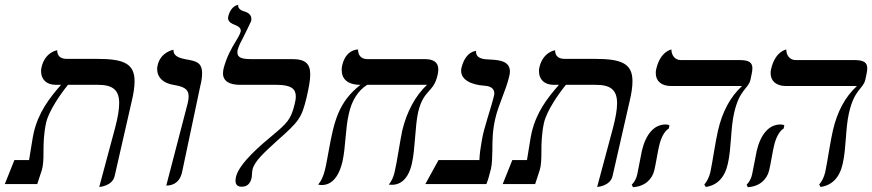

<svg xmlns="http://www.w3.org/2000/svg" viewBox="-63 -766 3629 799"><path d="M350 12C350 12 404 9 414 -33L485 -344C493 -377 497 -405 497 -428C497 -501 453 -521 341 -521H215C188 -521 175 -534 175 -557C175 -557 125 -550 110 -487C108 -480 108 -475 108 -469C108 -437 129 -413 169 -413H191C144 -359 97 -300 77 -212C74 -202 64 -135 58 -100H-3L-43 0H92L111 -58C117 -77 118 -103 118 -134C118 -169 119 -211 129 -256C141 -306 189 -375 220 -413H344C405 -413 433 -393 433 -336C433 -310 427 -276 416 -234Z M629 6H632C643 6 684 3 695 -51L770 -406C776 -429 778 -447 778 -461C778 -507 752 -512 711 -519C692 -523 659 -529 659 -556V-559C659 -559 605 -550 593 -494C591 -488 591 -483 591 -478C591 -444 616 -420 658 -413C698 -406 722 -398 722 -365C722 -357 721 -348 718 -336Z M926 -558C929 -570 937 -588 945 -602C950 -611 981 -675 982 -678C983 -682 983 -685 983 -688C983 -706 967 -715 952 -719C945 -721 926 -728 928 -746C927 -745 898 -743 887 -698C887 -695 886 -693 886 -691C886 -674 903 -667 913 -663C924 -659 939 -652 939 -638C939 -637 939 -635 938 -633C936 -624 926 -607 920 -597C900 -565 879 -527 867 -479C866 -473 865 -467 865 -461C865 -428 892 -413 936 -413H1088C1150 -413 1168 -395 1168 -365C1168 -355 1166 -344 1163 -332C1148 -268 1130 -252 1069 -201C1028 -167 932 -87 919 -30C918 -24 917 -19 917 -14C917 2 925 11 943 11C965 11 978 -1 984 -25C986 -36 985 -46 988 -61C996 -95 1037 -132 1092 -182C1181 -261 1192 -274 1213 -361C1222 -400 1228 -432 1228 -456C1228 -500 1209 -520 1153 -520H983C949 -520 925 -524 925 -547C925 -551 925 -554 926 -558Z M1677 -299C1700 -396 1741 -378 1758 -454C1760 -462 1761 -470 1761 -477C1761 -506 1742 -520 1705 -520H1466C1439 -520 1427 -537 1427 -560H1426C1421 -560 1376 -558 1361 -494C1359 -487 1359 -480 1359 -474C1359 -438 1383 -413 1437 -413C1345 -341 1327 -260 1305 -139C1293 -76 1288 -29 1261 2C1261 2 1267 4 1277 4C1300 4 1342 -8 1362 -93C1376 -155 1374 -232 1389 -294C1401 -348 1427 -389 1465 -413H1714C1666 -368 1630 -302 1611 -223C1602 -181 1589 -91 1579 -49C1574 -28 1566 -11 1555 2C1555 2 1560 3 1569 3C1591 3 1633 -7 1651 -85C1665 -146 1664 -241 1677 -299Z M1998 -272C2011 -330 2043 -391 2056 -448C2058 -456 2059 -462 2059 -468C2059 -510 2019 -516 1980 -518C1950 -519 1916 -521 1918 -554C1918 -554 1874 -554 1857 -482C1856 -479 1856 -474 1856 -471C1856 -437 1892 -413 1956 -409C1979 -407 1994 -397 1994 -378C1994 -375 1994 -373 1993 -369C1980 -313 1951 -237 1942 -181C1937 -152 1933 -128 1932 -100H1762L1707 0H1961C1967 -14 1973 -35 1980 -63C1985 -85 1985 -111 1986 -139C1986 -177 1986 -221 1998 -272Z M2422 12C2422 12 2476 9 2486 -33L2557 -344C2565 -377 2569 -405 2569 -428C2569 -501 2525 -521 2413 -521H2287C2260 -521 2247 -534 2247 -557C2247 -557 2197 -550 2182 -487C2180 -480 2180 -475 2180 -469C2180 -437 2201 -413 2241 -413H2263C2216 -359 2169 -300 2149 -212C2146 -202 2136 -135 2130 -100H2069L2029 0H2164L2183 -58C2189 -77 2190 -103 2190 -134C2190 -169 2191 -211 2201 -256C2213 -306 2261 -375 2292 -413H2416C2477 -413 2505 -393 2505 -336C2505 -310 2499 -276 2488 -234Z M2992 -296C3015 -396 3050 -394 3060 -434L3065 -458C3067 -467 3068 -475 3068 -482C3068 -504 3056 -516 3016 -516H2770C2745 -516 2731 -537 2731 -560C2731 -560 2685 -553 2668 -479C2666 -473 2666 -467 2666 -461C2666 -430 2688 -408 2730 -408H3025C2976 -363 2943 -301 2925 -223C2915 -181 2902 -91 2893 -49C2888 -29 2880 -12 2868 2L2874 12C2922 5 2953 -27 2966 -85C2981 -151 2977 -230 2992 -296ZM2680 -159C2687 -191 2702 -221 2720 -231L2723 -244C2719 -247 2713 -248 2707 -248C2658 -248 2624 -206 2608 -138C2604 -119 2593 -59 2589 -41C2586 -25 2577 -7 2566 2L2571 13C2620 10 2651 -19 2660 -58C2665 -77 2675 -140 2680 -159Z M3470 -296C3493 -396 3528 -394 3538 -434L3543 -458C3545 -467 3546 -475 3546 -482C3546 -504 3534 -516 3494 -516H3248C3223 -516 3209 -537 3209 -560C3209 -560 3163 -553 3146 -479C3144 -473 3144 -467 3144 -461C3144 -430 3166 -408 3208 -408H3503C3454 -363 3421 -301 3403 -223C3393 -181 3380 -91 3371 -49C3366 -29 3358 -12 3346 2L3352 12C3400 5 3431 -27 3444 -85C3459 -151 3455 -230 3470 -296ZM3158 -159C3165 -191 3180 -221 3198 -231L3201 -244C3197 -247 3191 -248 3185 -248C3136 -248 3102 -206 3086 -138C3082 -119 3071 -59 3067 -41C3064 -25 3055 -7 3044 2L3049 13C3098 10 3129 -19 3138 -58C3143 -77 3153 -140 3158 -159Z"/></svg>

Font: Libertinus Serif
Style: Italic
Weight: 400
Italic angle: -12°
Designer: Philipp H. Poll, Khaled Hosny
Foundry: Caleb Maclennan
Version: Version 7.050;RELEASE